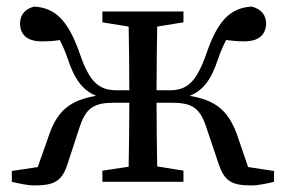

<svg xmlns="http://www.w3.org/2000/svg" viewBox="-20 -554 871 585"><path d="M736 -45 701 -147C674 -219 635 -249 558 -262C600 -279 624 -312 645 -376C653 -399 661 -417 669 -432C687 -430 701 -428 724 -428C770 -428 789 -449 791 -481C791 -507 777 -526 747 -534C679 -530 642 -487 609 -391C578 -302 549 -279 497 -279H457C457 -342 458 -418 459 -473L539 -486V-519H292V-486L372 -473C373 -419 374 -342 374 -279H335C283 -279 253 -302 223 -391C189 -487 152 -530 84 -534C54 -526 41 -507 41 -481C42 -449 62 -428 107 -428C129 -428 144 -429 162 -432C170 -417 178 -399 186 -376C207 -312 232 -279 273 -262C196 -249 157 -219 131 -147L95 -45L16 -33V0C37 5 65 11 84 11C146 11 169 -2 186 -55L224 -171C244 -228 269 -241 330 -241H374C374 -177 373 -100 372 -46L292 -34V0H539V-34L459 -47C458 -101 457 -177 457 -241H502C562 -241 587 -228 607 -171L646 -55C664 -2 685 11 747 11C767 11 794 5 815 0V-33Z"/></svg>

Font: Noto Serif SC Medium
Style: Regular
Weight: 500
Designer: Ryoko NISHIZUKA 西塚涼子 (kana & ideographs); Frank Grießhammer (Latin, Greek & Cyrillic); Wenlong ZHANG 张文龙 (bopomofo); San
Foundry: Adobe Systems Incorporated
Version: Version 1.001;PS 1.001;hotconv 16.6.54;makeotf.lib2.5.65590